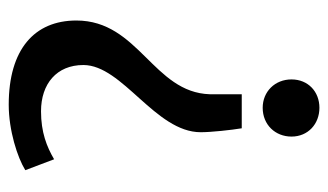

<svg xmlns="http://www.w3.org/2000/svg" viewBox="-176 -567 752 440"><g transform="rotate(-90 200.0 -347.0)"><path d="M373 -548C373 -405 208 -372 204 -242C204 -231 204 -176 204 -169H126C122 -193 117 -239 117 -263C117 -367 271 -442 271 -532C271 -593 228 -629 165 -629C117 -629 84 -616 55 -599L30 -665C59 -683 121 -703 180 -703C307 -703 373 -644 373 -548ZM238 -55C238 -17 210 9 173 9C136 9 107 -17 107 -55C107 -92 134 -121 173 -121C210 -121 238 -93 238 -55Z"/></g></svg>

Font: Repo Medium
Style: Regular
Weight: 500
Designer: Stefan Peev
Foundry: Context Ltd
Version: Version 1.502